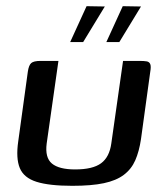

<svg xmlns="http://www.w3.org/2000/svg" viewBox="-20 -596 531 621"><path d="M169 -399 131 -132Q125 -86 148 -67Q171 -48 223 -48Q280 -48 307 -68Q334 -88 340 -132L378 -399Q379 -399 386.5 -399Q394 -399 403 -399Q412 -399 420 -399Q428 -399 431 -399Q446 -399 454.5 -397.5Q463 -396 466 -388.5Q469 -381 466 -364L436 -146Q430 -106 417.5 -77.5Q405 -49 380.5 -30.5Q356 -12 316 -3.5Q276 5 214 5Q139 5 98 -8Q57 -21 44 -52.5Q31 -84 39 -139L70 -364Q73 -385 81 -392Q89 -399 111 -399Q126 -399 140 -399Q154 -399 169 -399ZM324 -460 377 -576 436 -575 366 -460ZM207 -460 260 -576 319 -575 249 -460Z"/></svg>

Font: Genos Thin Medium
Style: Italic
Weight: 500
Italic angle: -8°
Version: Version 1.010